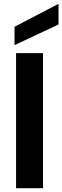

<svg xmlns="http://www.w3.org/2000/svg" viewBox="-20 -984 326 1004"><path d="M56 0ZM56 0ZM205 0H64V-706H205ZM56 -748V-844L286 -964V-856Z"/></svg>

Font: Ulagadi Sans SemiBold
Style: Regular
Weight: 600
Designer: Ninad Kale (Devanagari), Jonny Pinhorn (Latin)
Foundry: Indian Type Foundry
Version: Version 3.01;March 29, 2020;FontCreator 12.0.0.2522 64-bit; 